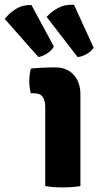

<svg xmlns="http://www.w3.org/2000/svg" viewBox="-107 -788 422 813"><path d="M233.5 0Q200.5 5.5 159 5.5Q118.5 5.5 84.5 0V-336Q84.5 -361 74.2 -377Q64 -393 37.5 -393H23.5Q17 -417.5 17 -443.5Q17 -456 18.5 -470.2Q20 -484.5 23.5 -497.5Q45.5 -500 68.8 -501.2Q92 -502.5 107.5 -502.5H128.5Q176.5 -502.5 205 -471.2Q233.5 -440 233.5 -387ZM26 -767 121 -591Q112 -574 92.2 -561.5Q72.5 -549 55.5 -546.5L-87 -708Q-68 -732.5 -39.2 -750.2Q-10.5 -768 26 -767ZM206.5 -767.5 289.5 -586Q280 -570.5 259.5 -559Q239 -547.5 221.5 -546.5L90.5 -716.5Q111 -739.5 140.5 -755Q170 -770.5 206.5 -767.5Z"/></svg>

Font: Signika Negative
Style: Bold
Weight: 700
Designer: Anna Giedry
Foundry: Anna Giedry
Version: Version 2.001